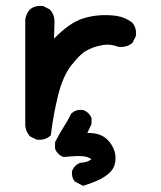

<svg xmlns="http://www.w3.org/2000/svg" viewBox="-20 -476 540 642"><path d="M254.4 143.6 231.9 131.8 230 130.9 228.5 128.9Q223.6 122.6 221.7 114.3Q219.7 106 220.7 96.7L221.2 95.2L221.7 93.8Q225.1 85.4 231.4 79.1Q237.8 72.8 246.1 69.3L247.6 68.4H249.5Q262.2 67.4 270.8 64.5Q279.3 61.5 283.7 57.6L285.2 56.2Q283.2 54.2 278.3 51.8Q260.7 43 217.8 46.9L194.3 48.8H191.9L189.5 47.9Q181.2 44.4 174.8 38.1Q168.5 31.7 165 23.4L164.1 21.5V19.5V2V-0.5L165 -2.4Q170.9 -14.2 177.7 -26.1Q184.6 -38.1 191.9 -49.8Q199.2 -61 205.6 -72.3Q211.9 -83.5 217.8 -95.2L218.8 -97.2L220.2 -98.1Q235.4 -110.8 256.8 -108.4H258.3L259.3 -107.9Q277.8 -100.1 285.2 -83L286.1 -81.1V-79.1V-63.5V-61.5L285.2 -59.6L272 -31.2Q320.3 -33.2 345.7 -2Q375 35.2 362.8 76.2Q350.6 117.2 261.7 144L257.8 145.5ZM101.1 -9.8 81.5 -19.5 79.6 -20.5 78.6 -22Q74.7 -26.9 71.8 -32Q68.8 -37.1 67.1 -42.7Q65.4 -48.3 64.5 -54.7V-55.2V-55.7V-409.2V-409.7V-410.2Q66.9 -428.7 78.6 -442.9L79.1 -443.4L79.6 -443.8Q87.9 -451.2 98.6 -454.1Q109.4 -457 122.1 -456.1H124L125.5 -455.1L145 -445.3L146.5 -444.3L147.9 -442.9Q156.2 -433.6 159.7 -421.9Q163.1 -410.2 162.1 -397L160.6 -346.7Q212.9 -400.4 258.3 -414.6Q310.5 -430.7 369.6 -422.9Q397.5 -418.5 420.9 -401.4L421.9 -400.9L422.4 -399.9Q437 -383.3 434.6 -357.4V-355.5L433.6 -354L423.8 -334.5L422.9 -332.5L420.9 -331.1Q402.3 -316.9 377 -319.3H376L374.5 -319.8Q346.2 -330.6 317.4 -324.2Q310.1 -322.8 303 -320.8Q295.9 -318.8 289.6 -316.4Q283.2 -314 277.3 -311Q271.5 -308.1 266.1 -305.2Q259.3 -300.8 251.7 -294.2Q244.1 -287.6 235.6 -278.1Q227.1 -268.6 217.8 -256.8Q190.4 -221.2 174.3 -157.7Q166.5 -125.5 160.4 -92.8Q154.3 -60.1 150.4 -27.3L149.9 -23.4L147 -21Q141.1 -16.1 134.5 -13.2Q127.9 -10.3 120.4 -9.3Q112.8 -8.3 104.5 -8.8H102.5Z"/></svg>

Font: NaikaiFont
Style: Bold
Weight: 700
Version: Version 1.89